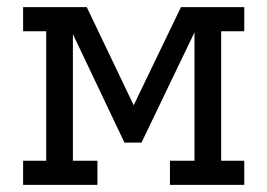

<svg xmlns="http://www.w3.org/2000/svg" viewBox="-20 -520 752 540"><path d="M667 0H458V-68H527V-429L378 -119H330L185 -424V-68H254V0H45V-68H110V-432H45V-500H224L356 -224L489 -500H667V-432H602V-68H667Z"/></svg>

Font: Kelly Slab
Style: Regular
Weight: 400
Designer: Denis Masharov
Foundry: Denis Masharov
Version: Version 1.001